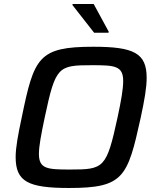

<svg xmlns="http://www.w3.org/2000/svg" viewBox="-20 -929 778 957"><path d="M341 -904 449 -766H521L522 -771L447 -909H342ZM325 8C597 8 616 -46 681 -341C700 -429 711 -492 711 -541C711 -664 648 -696 445 -696C171 -696 150 -642 89 -347C70 -258 58 -194 58 -146C58 -23 121 8 325 8ZM329 -84C216 -84 174 -87 174 -162C174 -201 185 -258 203 -344C257 -598 269 -604 439 -604C552 -604 594 -601 594 -525C594 -485 584 -428 566 -344C511 -90 498 -84 329 -84Z"/></svg>

Font: Saira UNSAM Medium Italic
Style: Regular
Weight: 500
Italic angle: -12°
Designer: Hector Gatti with collaboration of the Omnibus-Type team
Foundry: Omnibus-Type
Version: Version 0.072;PS 000.072;hotconv 1.0.88;makeotf.lib2.5.64775